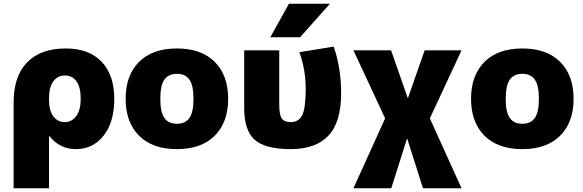

<svg xmlns="http://www.w3.org/2000/svg" viewBox="-20 -790 3125 1030"><path d="M53 -240Q53 -381 125.5 -455.5Q198 -530 333 -530Q457 -530 525 -459Q593 -388 593 -260Q593 -134 535.5 -62Q478 10 388 10Q300 10 245 -60H243V220H53ZM413 -260Q413 -322 390.5 -353.5Q368 -385 328 -385Q289 -385 266 -353.5Q243 -322 243 -265V-255Q243 -197 266 -166Q289 -135 328 -135Q365 -135 389 -167.5Q413 -200 413 -260Z M726 -458Q798 -530 929 -530Q1060 -530 1132 -458Q1204 -386 1204 -260Q1204 -134 1132 -62Q1060 10 929 10Q798 10 726 -62Q654 -134 654 -260Q654 -386 726 -458ZM862 -157Q884 -126 929 -126Q974 -126 996 -157Q1018 -188 1018 -260Q1018 -332 996 -363Q974 -394 929 -394Q884 -394 862 -363Q840 -332 840 -260Q840 -188 862 -157Z M1590 -590H1430L1530 -770H1750ZM1810 -290Q1810 -134 1741.5 -62Q1673 10 1540 10Q1402 10 1346 -40.5Q1290 -91 1290 -210V-520H1478V-230Q1478 -174 1491.5 -154.5Q1505 -135 1540 -135Q1583 -135 1601.5 -172.5Q1620 -210 1620 -315Q1620 -416 1586 -510L1770 -540Q1810 -426 1810 -290Z M2165 -45H2163L2079 220H1876L2046 -155L1876 -520H2078L2167 -265H2169L2258 -520H2456L2286 -155L2456 220H2249Z M2579 -458Q2651 -530 2782 -530Q2913 -530 2985 -458Q3057 -386 3057 -260Q3057 -134 2985 -62Q2913 10 2782 10Q2651 10 2579 -62Q2507 -134 2507 -260Q2507 -386 2579 -458ZM2715 -157Q2737 -126 2782 -126Q2827 -126 2849 -157Q2871 -188 2871 -260Q2871 -332 2849 -363Q2827 -394 2782 -394Q2737 -394 2715 -363Q2693 -332 2693 -260Q2693 -188 2715 -157Z"/></svg>

Font: M PLUS 1p Black
Style: Regular
Weight: 900
Version: Version 1.061